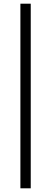

<svg xmlns="http://www.w3.org/2000/svg" viewBox="-20 -755 278 1040"><path d="M90.5 265V-735H146.5V265Z"/></svg>

Font: Newsreader Text Medium
Style: Regular
Weight: 500
Designer: Hugues Gentile
Foundry: Production Type
Version: Version 1.001